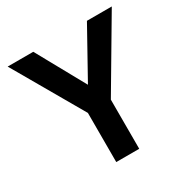

<svg xmlns="http://www.w3.org/2000/svg" viewBox="-147 -757 860 883"><g transform="rotate(-30 283.0 -315.0)"><path d="M145 -630 287 -373 430 -630H562L344 -261V0H222V-261L9 -630Z"/></g></svg>

Font: Mukta Vaani SemiBold
Style: Regular
Weight: 600
Designer: Noopur Datye, Girish Dalvi, Yashodeep Gholap, Pallavi Karambelkar
Foundry: Ek Type
Version: Version 2.538;PS 1.000;hotconv 16.6.51;makeotf.lib2.5.65220;